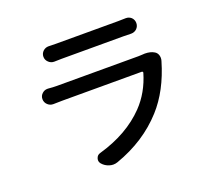

<svg xmlns="http://www.w3.org/2000/svg" viewBox="-130 -923 1260 1132"><g transform="rotate(-20 500.0 -357.0)"><path d="M778.3 -514.6Q787.1 -515.6 794.9 -515.6Q831.1 -515.6 854.5 -501Q869.1 -492.2 874 -474.6Q876 -466.8 876 -459Q876 -449.2 873 -440.4Q823.2 -270.5 726.6 -164.1Q608.4 -33.2 425.8 31.2Q412.1 36.1 398.4 36.1Q385.7 36.1 374 32.2Q347.7 24.4 330.1 3.9Q321.3 -6.8 321.3 -18.6Q321.3 -24.4 323.2 -30.3Q329.1 -49.8 348.6 -54.7Q530.3 -106.4 640.6 -220.7Q715.8 -298.8 749 -412.1Q750 -415 748 -418Q746.1 -420.9 742.2 -420.9H243.2Q218.8 -420.9 188.5 -419.9Q187.5 -419.9 186.5 -419.9Q167 -419.9 152.3 -433.6Q136.7 -448.2 136.7 -469.2Q136.7 -490.2 152.3 -503.9Q166 -516.6 184.6 -516.6Q186.5 -516.6 188.5 -516.6Q220.7 -513.7 243.2 -513.7H754.9Q766.6 -513.7 778.3 -514.6ZM279.3 -653.3Q278.3 -653.3 277.3 -653.3Q257.8 -653.3 243.2 -667Q227.5 -681.6 227.5 -702.1Q227.5 -722.7 243.2 -737.3Q257.8 -750 276.4 -750Q278.3 -750 279.3 -750Q302.7 -749 324.2 -749H712.9Q735.4 -749 759.8 -750Q760.7 -750 762.7 -750Q781.2 -750 795.9 -737.3Q810.5 -722.7 810.5 -702.1Q810.5 -681.6 795.9 -667Q781.2 -653.3 760.7 -653.3Q760.7 -653.3 759.8 -653.3Q736.3 -654.3 711.9 -654.3H324.2Q301.8 -654.3 279.3 -653.3Z"/></g></svg>

Font: Gen Jyuu GothicX Medium
Style: Regular
Weight: 500
Designer: Ryoko NISHIZUKA (kana &amp; ideographs); Paul D. Hunt (Latin, Greek &amp; Cyrillic); Wenlong ZHANG (bopomofo); Sandoll C
Version: Version 1.058.20140828